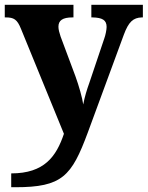

<svg xmlns="http://www.w3.org/2000/svg" viewBox="-20 -556 619 805"><path d="M27 171V229H44C241 229 280 183 348 0L499 -410C519 -464 538 -482 575 -483H579V-536H363V-483H368C409 -482 427 -472 427 -443C427 -431 422 -407 417 -394L354 -207C345 -182 335 -151 329 -118C325 -146 311 -196 296 -237L234 -403C229 -418 225 -432 225 -444C225 -470 242 -483 284 -483H288V-536H0V-483H4C38 -483 52 -475 68 -435L248 5C216 100 166 171 27 171Z"/></svg>

Font: Noto Serif Georgian Bold
Style: Regular
Weight: 700
Designer: Monotype Design Team, Akaki Razmadze
Foundry: Google LLC
Version: Version 2.003